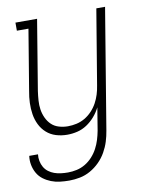

<svg xmlns="http://www.w3.org/2000/svg" viewBox="-84 -591 668 865"><g transform="rotate(-10 250.0 -158.5)"><path d="M163 213Q141 213 120 210.5Q99 208 80 200.5Q61 193 45 181Q29 169 19 151.5Q9 134 5 113.5Q1 93 4 72H44Q42 87 45 102.5Q48 118 55.5 131Q63 144 75 153Q87 162 101 167Q115 172 131 174Q147 176 163 176Q183 176 203.5 171.5Q224 167 242.5 156Q261 145 276 128.5Q291 112 301 93Q311 74 317 54.5Q323 35 327 14L344 -90Q333 -68 316.5 -49Q300 -30 279.5 -16.5Q259 -3 236 2.5Q213 8 190 8Q163 8 138.5 0.5Q114 -7 95.5 -23.5Q77 -40 66 -62.5Q55 -85 51 -110.5Q47 -136 48 -162.5Q49 -189 54 -215L100 -493H47V-530H146L93 -209Q90 -188 88.5 -166.5Q87 -145 90 -125Q93 -105 101.5 -86.5Q110 -68 124 -54.5Q138 -41 158 -35Q178 -29 199 -29Q219 -29 239 -33.5Q259 -38 277 -48.5Q295 -59 310 -75Q325 -91 335 -109.5Q345 -128 351 -147.5Q357 -167 360 -187L417 -530H457L366 20Q362 45 354.5 69Q347 93 334 116Q321 139 302 158Q283 177 260 190Q237 203 212 208Q187 213 163 213Z"/></g></svg>

Font: Iosevka Slab Extralight
Style: Italic
Weight: 200
Italic angle: -9°
Monospace: yes
Designer: Belleve Invis
Foundry: Belleve Invis
Version: Version 11.1.1; ttfautohint (v1.8.3)